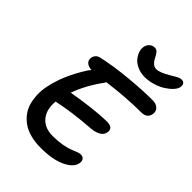

<svg xmlns="http://www.w3.org/2000/svg" viewBox="-269 -1084 1219 1219"><g transform="rotate(45 340.5 -474.5)"><path d="M474.1 -777.8Q438 -777.8 408.2 -791Q378.4 -804.2 361.6 -824.2Q344.7 -844.2 337.2 -866.9Q329.6 -889.6 334 -910.2Q337.9 -929.7 352.5 -942.9Q367.2 -956.1 387.2 -956.1Q403.3 -956.1 413.3 -944.8Q423.3 -933.6 433.1 -914.1Q457 -865.2 490.2 -865.2Q522.5 -865.2 583 -901.9Q623 -927.2 638.2 -931.2Q645 -933.1 650.9 -933.1Q668.5 -933.1 675.8 -921.9Q683.1 -910.6 679.2 -892.1Q675.8 -875 657.5 -855.2Q639.2 -835.4 612.1 -818.1Q585 -800.8 547.9 -789.3Q510.7 -777.8 474.1 -777.8ZM325.2 6.8Q274.9 6.8 233.6 -3.9Q192.4 -14.6 163.1 -34.7Q133.8 -54.7 112.8 -82.3Q91.8 -109.9 82.3 -144Q72.8 -178.2 71.3 -217.3Q69.8 -256.3 79.1 -298.8Q104 -420.4 188 -550.8Q190.4 -554.2 195.6 -560.8Q200.7 -567.4 203.1 -570.8Q171.9 -572.8 157.2 -588.1Q142.6 -603.5 147 -626Q154.8 -658.7 188 -666Q285.6 -687.5 404.8 -698.7Q523.9 -710 612.8 -710Q647 -710 664.1 -692.4Q681.2 -674.8 676.8 -648.9Q668.5 -604 617.2 -604Q487.3 -604 325.2 -583Q321.3 -574.7 318.8 -571.8Q248.5 -476.1 211.9 -376Q388.2 -406.7 501 -409.2Q534.2 -409.2 546.6 -397.2Q559.1 -385.3 555.2 -362.8Q549.8 -335.4 523.2 -321.5Q496.6 -307.6 459 -305.2Q309.1 -294.9 184.1 -268.1Q176.8 -191.9 214.6 -146Q252.4 -100.1 326.2 -100.1Q370.6 -100.1 408.9 -106.9Q447.3 -113.8 467.8 -122.1Q488.3 -130.4 506.3 -137.2Q524.4 -144 533.2 -144Q554.2 -144 563.2 -131.3Q572.3 -118.7 567.9 -97.2Q559.1 -53.7 494.9 -23.4Q430.7 6.8 325.2 6.8Z"/></g></svg>

Font: Shantell Sans Normal
Style: Italic
Weight: 500
Italic angle: -11.31°
Designer: Stephen Nixon, Anya Danilova, Shantell Martin
Foundry: Arrow Type
Version: Version 1.006;[559af2be0]